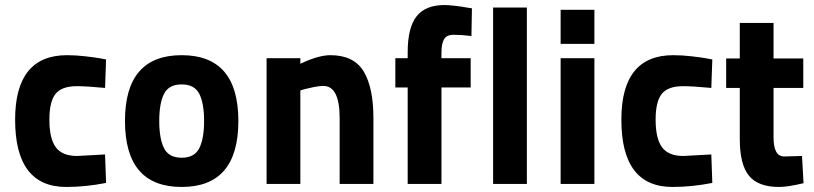

<svg xmlns="http://www.w3.org/2000/svg" viewBox="-20 -730 3232 762"><path d="M246 -511Q281 -511 319.5 -506.5Q358 -502 380 -498L401 -494L397 -381Q323 -388 285 -388Q225 -388 200.5 -357.5Q176 -327 176 -255Q176 -180 201.5 -145.5Q227 -111 286 -111L397 -117L401 -4Q319 12 243 12Q40 12 40 -255Q40 -511 246 -511Z M926 -250Q926 12 701 12Q476 12 476 -250Q476 -511 701 -511Q926 -511 926 -250ZM631 -142Q650 -104 701 -104Q752 -104 771 -142Q790 -180 790 -250Q790 -320 771 -357.5Q752 -395 701 -395Q650 -395 631 -357.5Q612 -320 612 -250Q612 -180 631 -142Z M1172 0H1038V-499H1172V-477Q1244 -511 1291 -511Q1384 -511 1423 -447Q1462 -383 1462 -261V0H1328V-261Q1328 -389 1263 -389Q1248 -389 1225.5 -384.5Q1203 -380 1188 -376L1172 -371Z M1732 -383V0H1598V-383H1549V-499H1598V-522Q1598 -621 1633.5 -665.5Q1669 -710 1744 -710Q1759 -710 1786 -707Q1813 -704 1833 -700L1853 -697L1851 -587Q1812 -592 1780 -592Q1753 -592 1742.5 -574.5Q1732 -557 1732 -521V-499H1848V-383Z M1937 0V-700H2071V0Z M2205 0V-499H2339V0ZM2205 -556V-691H2339V-556Z M2652 -511Q2687 -511 2725.5 -506.5Q2764 -502 2786 -498L2807 -494L2803 -381Q2729 -388 2691 -388Q2631 -388 2606.5 -357.5Q2582 -327 2582 -255Q2582 -180 2607.5 -145.5Q2633 -111 2692 -111L2803 -117L2807 -4Q2725 12 2649 12Q2446 12 2446 -255Q2446 -511 2652 -511Z M3168 -381H3050V-185Q3050 -109 3092 -109L3163 -111L3169 -3Q3107 12 3072 12Q2989 12 2952.5 -32.5Q2916 -77 2916 -178V-381H2862V-498H2916V-639H3050V-498H3168Z"/></svg>

Font: TypoPRO Titillium Maps
Style: 999 wt
Weight: 900
Designer: Campivisivi
Foundry: Accademia di Belle Arti di Urbino and students of MA course of Visual design
Version: Version 001.001